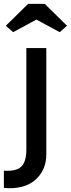

<svg xmlns="http://www.w3.org/2000/svg" viewBox="-50 -773 366 991"><path d="M-30 108Q35 112 60.5 86.5Q86 61 86 -1V-525H189V24Q189 106 131.5 156Q74 206 -30 197ZM-20 -640 95 -753H181L296 -640L258 -607L138 -672L18 -607Z"/></svg>

Font: Easer Grotesk
Style: Regular
Weight: 400
Designer: Boardeaser, Bonnie Shaver-Troup, Thomas Jockin
Foundry: Lexend
Version: Version 1.008;Glyphs 3.1.2 (3151)